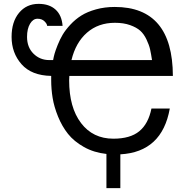

<svg xmlns="http://www.w3.org/2000/svg" viewBox="-20 -777 955 994"><path d="M767 -466Q762 -499 757 -521.5Q752 -544 738.5 -572.5Q725 -601 706 -618Q687 -635 653.5 -647Q620 -659 575 -659Q489 -659 430.5 -608Q372 -557 350 -466ZM255 -466Q258 -483 262.5 -499Q267 -515 278.5 -544Q290 -573 304.5 -597.5Q319 -622 344.5 -649.5Q370 -677 401 -696.5Q432 -716 477 -728.5Q522 -741 574 -741Q874 -741 875 -384H339Q338 -376 338 -361Q338 -221 399.5 -140Q461 -59 567 -59Q654 -59 701 -97.5Q748 -136 764 -215H859Q819 10 603 22V197H531V20Q466 13 414.5 -16Q363 -45 332 -84Q301 -123 280.5 -173.5Q260 -224 252.5 -270Q245 -316 245 -362V-384Q143 -386 91.5 -444.5Q40 -503 40 -586Q40 -664 78.5 -710.5Q117 -757 180 -757Q235 -757 267.5 -727.5Q300 -698 304 -643H224Q224 -653 210.5 -666.5Q197 -680 174 -680Q151 -680 135.5 -654Q120 -628 120 -586Q120 -532 153.5 -499Q187 -466 235 -466Z"/></svg>

Font: ColatingCofangSans
Style: Regular
Weight: 400
Foundry: GNU
Version: Version 412.227;June 27, 2022;FontCreator 11.0.0.2412 32-bit